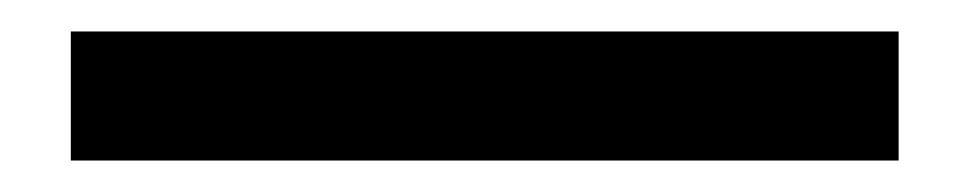

<svg xmlns="http://www.w3.org/2000/svg" viewBox="-20 -20 616 122"><path d="M25 0H551V82H25Z"/></svg>

Font: Haskoy Medium
Style: Regular
Weight: 500
Designer: Ertekin Erdin
Foundry: Ertekin Erdin
Version: Version 1.500; ttfautohint (v1.8.3)